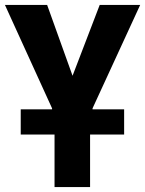

<svg xmlns="http://www.w3.org/2000/svg" viewBox="-24 -545 588 778"><path d="M197 0H60V-102H187V-106L-4 -525H167L270 -238L380 -525H544L351 -106V-102H479V0H341V213H197Z"/></svg>

Font: Boldmen
Style: Bold
Weight: 700
Designer: Matt McInerney, Pablo Impallari, Rodrigo Fuenzalida
Foundry: LIVING CONCEPT
Version: Version 1.000